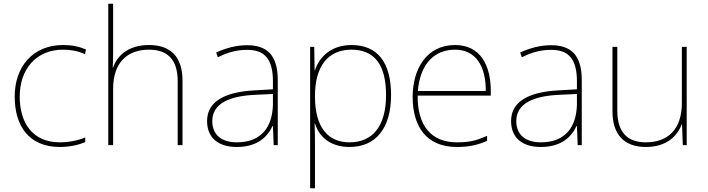

<svg xmlns="http://www.w3.org/2000/svg" viewBox="-20 -873 3803 1032"><path d="M302 -83C357 -83 405 -95 438 -109V-134C399 -118 350 -108 302 -108C150 -108 86 -218 86 -354C86 -502 175 -606 319 -606C357 -606 397 -600 437 -582L442 -607C405 -623 367 -631 319 -631C157 -631 59 -515 59 -354C59 -199 133 -83 302 -83Z M588 -589V-853H562V-93H588V-395C588 -539 666 -606 781 -606C878 -606 935 -555 935 -438V-93H961V-439C961 -570 895 -631 781 -631C669 -631 609 -573 588 -510H586C587 -539 588 -559 588 -589Z M1309 -630C1250 -630 1195 -615 1142 -591L1151 -565C1208 -594 1256 -605 1309 -605C1402 -605 1447 -556 1447 -436V-393L1344 -387C1187 -378 1093 -327 1093 -222C1093 -138 1147 -83 1253 -83C1361 -83 1417 -135 1445 -196H1447L1451 -93H1473V-443C1473 -573 1418 -630 1309 -630ZM1346 -363 1447 -368V-313C1445 -192 1386 -108 1253 -108C1168 -108 1121 -151 1121 -222C1121 -315 1210 -356 1346 -363Z M1869 -631C1759 -631 1695 -565 1673 -495H1671L1669 -621H1647V139H1673V-78C1673 -120 1673 -164 1671 -209H1673C1695 -139 1754 -83 1859 -83C2000 -83 2082 -184 2082 -362C2082 -538 2009 -631 1869 -631ZM1869 -606C1991 -606 2055 -527 2055 -362C2055 -194 1982 -108 1859 -108C1745 -108 1673 -185 1673 -355V-358C1673 -514 1741 -606 1869 -606Z M2426 -631C2272 -631 2198 -501 2198 -352C2198 -197 2269 -83 2435 -83C2499 -83 2547 -93 2598 -116V-143C2536 -115 2499 -108 2435 -108C2298 -108 2223 -198 2225 -359H2618V-384C2618 -523 2561 -631 2426 -631ZM2426 -606C2538 -606 2592 -516 2591 -384H2226C2238 -529 2314 -606 2426 -606Z M2943 -630C2884 -630 2829 -615 2776 -591L2785 -565C2842 -594 2890 -605 2943 -605C3036 -605 3081 -556 3081 -436V-393L2978 -387C2821 -378 2727 -327 2727 -222C2727 -138 2781 -83 2887 -83C2995 -83 3051 -135 3079 -196H3081L3085 -93H3107V-443C3107 -573 3052 -630 2943 -630ZM2980 -363 3081 -368V-313C3079 -192 3020 -108 2887 -108C2802 -108 2755 -151 2755 -222C2755 -315 2844 -356 2980 -363Z M3671 -621H3645V-319C3645 -175 3567 -108 3452 -108C3353 -108 3298 -161 3298 -279V-621H3272V-275C3272 -150 3334 -83 3452 -83C3564 -83 3621 -143 3644 -204H3646L3650 -93H3671Z"/></svg>

Font: Noto Sans Telugu UI Thin
Style: Regular
Weight: 100
Designer: Jelle Bosma - Monotype Design Team
Foundry: Monotype Imaging Inc.
Version: Version 2.005